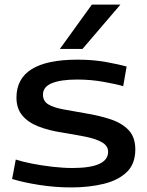

<svg xmlns="http://www.w3.org/2000/svg" viewBox="-20 -810 644 840"><path d="M33 -27 49 -112Q76 -103 118.5 -94.5Q161 -86 208.5 -80.5Q256 -75 297 -75Q453 -75 453 -146Q453 -172 426 -187.5Q399 -203 353.5 -212Q308 -221 253 -230Q193 -239 147.5 -257Q102 -275 77 -305.5Q52 -336 52 -383Q52 -549 319 -549Q388 -549 445 -538.5Q502 -528 534 -519L519 -433Q489 -442 433 -452Q377 -462 318 -462Q246 -462 207 -446Q168 -430 168 -396Q168 -367 192 -353Q216 -339 257 -331.5Q298 -324 350 -315Q412 -305 462.5 -288.5Q513 -272 542.5 -241Q572 -210 572 -156Q572 -93 534.5 -57Q497 -21 433 -5.5Q369 10 291 10Q221 10 151 -1Q81 -12 33 -27ZM242 -596 382 -790H507L341 -596Z"/></svg>

Font: Georama Extended Medium
Style: Regular
Weight: 500
Width: 7
Designer: Jean-Baptiste Levee
Foundry: Production Type
Version: Version 1.000